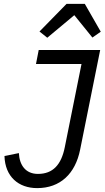

<svg xmlns="http://www.w3.org/2000/svg" viewBox="-20 -955 538 987"><path d="M322 -935 183 -793 223 -761 362 -877 455 -762 498 -792 416 -935ZM179 -698 165 -626H399L313 -198C295 -108 252 -61 175 -61C111 -61 80 -107 77 -168L3 -153C6 -47 75 12 171 12C289 12 367 -61 392 -186L495 -698Z"/></svg>

Font: Braiins Sans
Style: Italic
Weight: 400
Italic angle: -11.31°
Designer: Mike Abbink, Paul van der Laan, Pieter van Rosmalen, Jiri Chlebus, Lubos Buracinsky
Foundry: Bold Monday, Sudetype
Version: Version 1.000;hotconv 1.0.109;makeotfexe 2.5.65596